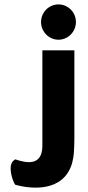

<svg xmlns="http://www.w3.org/2000/svg" viewBox="-20 -722 400 870"><path d="M49 115C119 135 269 151 307 16C311 1 314 -16 315 -35C316 -53 317 -72 317 -91V-494H172V-62C172 29 104 19 49 0L45 3C10 25 39 104 49 115ZM166 -622C166 -579 201 -542 245 -542C288 -542 324 -578 324 -622C324 -667 288 -702 245 -702C201 -702 166 -666 166 -622Z"/></svg>

Font: Bluebird
Style: SfBdNrw
Weight: 700
Designer: Jasper
Foundry: Cannot Into Space Fonts
Version: Version 0.98